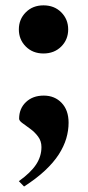

<svg xmlns="http://www.w3.org/2000/svg" viewBox="-20 -525 329 718"><path d="M50.5 152.5Q94.5 121 114.8 90.5Q135 60 135 25Q135 2.5 122.5 -14.2Q110 -31 93.2 -43.2Q76.5 -55.5 64 -64.5Q51.5 -73.5 51.5 -81Q51.5 -119 77 -143.2Q102.5 -167.5 143.5 -167.5Q184.5 -167.5 210.5 -140.2Q236.5 -113 236.5 -66Q236.5 -37 227.8 -7.2Q219 22.5 199.8 52.5Q180.5 82.5 148.5 112.5Q116.5 142.5 70 172.5ZM142.5 -505Q183 -505 209 -479Q235 -453 235 -415Q235 -377 209 -351Q183 -325 142.5 -325Q102.5 -325 76.5 -351Q50.5 -377 50.5 -415Q50.5 -453 76.5 -479Q102.5 -505 142.5 -505Z"/></svg>

Font: Newsreader 60pt
Style: Bold
Weight: 700
Designer: Hugues Gentile
Foundry: Production Type
Version: Version 1.003